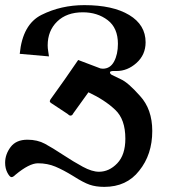

<svg xmlns="http://www.w3.org/2000/svg" viewBox="-20 -482 658 749"><path d="M171 -262 57 -272Q68 -387 142 -424Q218 -462 309 -462Q420 -462 484 -423.5Q548 -385 548 -317Q548 -268 512 -236Q477 -205 435 -205H420Q409 -204 409 -200Q409 -194 416 -190Q423 -186 451 -173Q479 -161 526 -108Q574 -56 574 29Q574 121 523 184Q474 247 387 247Q354 247 329.5 238.5Q305 230 266 205Q227 181 196 168Q165 155 128 155Q94 155 40 200Q31 209 25 209Q18 209 9 192Q0 175 0 153Q0 120 21.5 91.5Q43 63 87 63Q126 63 155.5 79Q185 95 226 122Q267 149 303 168.5Q339 188 366 188Q406 188 437.5 155Q469 122 469 59Q469 -17 429 -54Q389 -92 325 -122Q310 -102 295.5 -81Q281 -60 266 -40Q262 -31 255 -31Q250 -31 243 -38L184 -77Q177 -81 176 -83Q175 -85 174 -87Q176 -94 179 -97Q206 -134 232.5 -172Q259 -210 285 -248L372 -215Q374 -215 376.5 -214.5Q379 -214 381 -214Q410 -214 425 -242Q440 -270 440 -311Q440 -373 400 -403.5Q360 -434 303 -434Q240 -434 203 -398Q166 -362 166 -305Q166 -294 168 -282.5Q170 -271 171 -262Z"/></svg>

Font: Pochaevsk
Style: Regular
Weight: 400
Version: Version 1.210; ttfautohint (v1.8.4.7-5d5b)